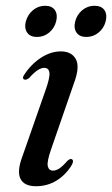

<svg xmlns="http://www.w3.org/2000/svg" viewBox="-20 -636 388 665"><path d="M164 -45Q173.5 -45 185 -52.2Q196.5 -59.5 214 -79.5Q223.5 -87.5 229 -84.5Q237 -79.5 228.5 -64.5Q208.5 -31 176.5 -11Q144.5 9 104.5 9Q63.5 9 50.8 -17Q38 -43 58 -95.5L137 -321.5Q153.5 -367.5 151.2 -384.2Q149 -401 133 -401Q123 -401 110.8 -393.2Q98.5 -385.5 80 -365Q69.5 -358 64 -360.5Q55 -365 64.5 -378Q88.5 -414.5 122.2 -436.2Q156 -458 190.5 -458Q228 -458 242.8 -431Q257.5 -404 235.5 -346L157 -119Q142 -76 145.5 -60.5Q149 -45 164 -45ZM108 -508Q84.5 -508 74 -523.2Q63.5 -538.5 69.5 -562Q76 -585.5 94.2 -600.8Q112.5 -616 136.5 -616Q160 -616 170.2 -600.8Q180.5 -585.5 174.5 -562Q168.5 -538.5 150.2 -523.2Q132 -508 108 -508ZM279 -508Q255.5 -508 245 -523.2Q234.5 -538.5 240.5 -562Q246.5 -585.5 265 -600.8Q283.5 -616 307 -616Q331.5 -616 341.8 -600.8Q352 -585.5 346 -562Q340 -538.5 321.5 -523.2Q303 -508 279 -508Z"/></svg>

Font: Fraunces 72pt S000
Style: Italic
Weight: 400
Italic angle: -16°
Version: Version 1.000; ttfautohint (v1.8.3)